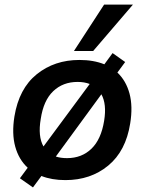

<svg xmlns="http://www.w3.org/2000/svg" viewBox="-20 -777 632 839"><path d="M124 42 67 2 101 -44Q62 -80 46.5 -136.5Q31 -193 43 -268Q63 -390 140.5 -452.5Q218 -515 327 -515Q389 -515 436 -496L472 -545L527 -506L493 -460Q531 -424 546 -368Q561 -312 549 -238Q530 -117 453 -53.5Q376 10 266 10Q206 10 161 -8ZM158 -257Q145 -181 170 -137L372 -410Q349 -419 319 -419Q255 -419 212.5 -378.5Q170 -338 158 -257ZM273 -86Q337 -86 379.5 -127Q422 -168 435 -249Q447 -322 423 -365L224 -93Q245 -86 273 -86ZM303 -554 435 -757H561L387 -554Z"/></svg>

Font: Mulish
Style: Bold Italic
Weight: 700
Italic angle: -9°
Designer: Vernon Adams
Foundry: Vernon Adams
Version: Version 3.603; ttfautohint (v1.8.3)